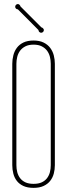

<svg xmlns="http://www.w3.org/2000/svg" viewBox="-20 -908 328 938"><path d="M60.1 -101.1Q60.1 -83.5 64.2 -67.1Q68.4 -50.8 78.1 -37.8Q87.9 -24.9 104 -17.3Q120.1 -9.8 144 -9.8Q168 -9.8 184.1 -17.3Q200.2 -24.9 210 -37.8Q219.7 -50.8 223.9 -67.1Q228 -83.5 228 -101.1V-596.2Q228 -613.3 223.9 -630.1Q219.7 -647 210 -660.2Q200.2 -673.3 184.1 -681.6Q168 -689.9 144 -689.9Q120.1 -689.9 104 -681.6Q87.9 -673.3 78.1 -660.2Q68.4 -647 64.2 -630.1Q60.1 -613.3 60.1 -596.2ZM248 -101.1Q248 -79.6 242.7 -59.6Q237.3 -39.6 225.1 -24.2Q212.9 -8.8 192.9 0.5Q172.9 9.8 144 9.8Q114.3 9.8 94.2 0.5Q74.2 -8.8 62.3 -24.2Q50.3 -39.6 45.2 -59.6Q40 -79.6 40 -101.1V-596.2Q40 -617.2 45.2 -637.7Q50.3 -658.2 62.3 -674.3Q74.2 -690.4 94.2 -700.2Q114.3 -710 144 -710Q172.9 -710 192.9 -700.2Q212.9 -690.4 225.1 -674.3Q237.3 -658.2 242.7 -637.7Q248 -617.2 248 -596.2ZM182.1 -774.4Q186.5 -773.4 190.4 -769.5Q194.3 -765.6 194.3 -761.2Q194.3 -755.9 190.4 -752Q186.5 -748 181.2 -748Q175.8 -748 171.9 -752Q168 -755.9 168 -761.2L67.4 -862.3Q62 -862.3 58.1 -866Q54.2 -869.6 54.2 -875Q54.2 -880.4 58.1 -884.3Q62 -888.2 67.4 -888.2Q71.8 -888.2 75.4 -884.5Q79.1 -880.9 80.1 -876.5Z"/></svg>

Font: Wire One
Style: Regular
Weight: 400
Designer: Alexei Vanyashin, Gayaneh Bagdasaryan
Foundry: Cyreal Type Foundry
Version: Version 1.000